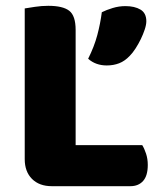

<svg xmlns="http://www.w3.org/2000/svg" viewBox="-20 -637 553 660"><path d="M158 3Q115 3 90 -22Q65 -47 65 -90V-608Q77 -610 100 -613.5Q123 -617 146 -617Q196 -617 218 -600Q240 -583 240 -534V-138H469Q476 -127 482 -109Q488 -91 488 -70Q488 -33 472 -15Q456 3 428 3ZM426 -445Q409 -427 389.5 -419.5Q370 -412 347 -412Q309 -412 283 -435Q304 -477 314.5 -516.5Q325 -556 330 -595Q346 -603 367.5 -609.5Q389 -616 411 -616Q443 -616 463 -604Q483 -592 483 -564Q483 -552 477.5 -535.5Q472 -519 464 -502.5Q456 -486 446 -470.5Q436 -455 426 -445Z"/></svg>

Font: Baloo Bhai 2 ExtraBold
Style: Regular
Weight: 800
Designer: Supriya Tembe, Noopur Datye and Ek Type
Foundry: Ek Type
Version: Version 1.640;PS 1.000;hotconv 16.6.51;makeotf.lib2.5.65220;